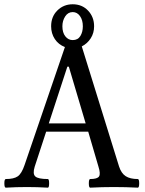

<svg xmlns="http://www.w3.org/2000/svg" viewBox="-28 -867 673 890"><path d="M-1 2.9Q-7.8 2.9 -7.8 -17.1Q-7.8 -37.1 -1 -37.1Q36.1 -37.1 54.2 -49.6Q72.3 -62 85.9 -102.1L272.9 -648.9Q243.2 -660.2 226.1 -686Q209 -711.9 209 -745.1Q209 -790 238 -818.6Q267.1 -847.2 309.1 -847.2Q352.5 -847.2 380.4 -817.6Q408.2 -788.1 408.2 -745.1Q408.2 -713.9 392.6 -689.5Q377 -665 351.1 -651.9L523.9 -95.2Q534.2 -63.5 554.7 -50.3Q575.2 -37.1 610.8 -37.1Q617.2 -37.1 617.2 -17.1Q617.2 2.9 610.8 2.9Q555.2 0 500 0Q444.3 0 390.1 2.9Q383.8 2.9 383.8 -17.1Q383.8 -37.1 390.1 -37.1Q423.3 -37.1 431.2 -49.3Q439 -61.5 428.2 -95.2L380.9 -256.8H186L132.8 -94.2Q122.6 -61 135.7 -49.1Q148.9 -37.1 193.8 -37.1Q199.7 -37.1 199.7 -17.1Q199.7 2.9 193.8 2.9Q144 0 97.2 0Q47.4 0 -1 2.9ZM309.1 -681.2Q333 -681.2 344.5 -700Q356 -718.8 356 -745.1Q356 -773.9 342.8 -792.5Q329.6 -811 309.1 -811Q287.1 -811 274.2 -791Q261.2 -771 261.2 -745.1Q261.2 -715.8 274.9 -698.5Q288.6 -681.2 309.1 -681.2ZM198.2 -294.9H369.1L291 -558.1H284.2Z"/></svg>

Font: Junicode SmCond Medium
Style: Regular
Weight: 500
Width: 4
Designer: Peter S. Baker
Version: Version 2.206